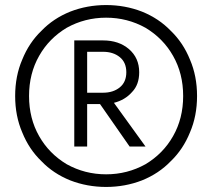

<svg xmlns="http://www.w3.org/2000/svg" viewBox="-20 -730 840 760"><path d="M325 -363H388Q428 -363 454 -384Q480 -405 480 -444Q480 -483 454 -504Q428 -525 388 -525H325ZM325 -318V-150H274V-570H388Q450 -570 490 -536Q531 -501 531 -444Q531 -395 503 -366Q475 -334 431 -323L556 -150H493L376 -318ZM135 -191Q174 -122 244 -80Q316 -40 400 -40Q484 -40 556 -80Q626 -122 665 -191Q705 -261 705 -350Q705 -439 665 -509Q626 -578 556 -620Q484 -660 400 -660Q316 -660 244 -620Q174 -578 135 -509Q95 -439 95 -350Q95 -261 135 -191ZM68 -494Q95 -561 144 -608Q191 -657 258 -684Q325 -710 400 -710Q475 -710 542 -684Q609 -657 656 -608Q705 -561 732 -494Q760 -429 760 -350Q760 -271 732 -206Q705 -139 656 -92Q609 -43 542 -16Q475 10 400 10Q325 10 258 -16Q191 -43 144 -92Q95 -139 68 -206Q40 -271 40 -350Q40 -429 68 -494Z"/></svg>

Font: jost-mod-400
Style: Regular
Weight: 400
Version: Version 3.200; ttfautohint (v0.97) -l 8 -r 50 -G 200 -x 14 -